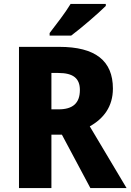

<svg xmlns="http://www.w3.org/2000/svg" viewBox="-20 -951 660 971"><path d="M515 -921V-931H337C310 -886 264 -827 231 -784V-771H340C391 -809 478 -884 515 -921ZM280 -714H76V0H240V-270H293L437 0H620L434 -312C504 -351 551 -412 551 -503C551 -644 462 -714 280 -714ZM275 -582C350 -582 384 -555 384 -496C384 -429 348 -398 276 -398H240V-582Z"/></svg>

Font: Noto Sans Myanmar SemiCondensed ExtraBold
Style: Regular
Weight: 800
Width: 4
Designer: Monotype Design Team
Foundry: Monotype Imaging Inc.
Version: Version 2.107